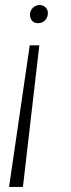

<svg xmlns="http://www.w3.org/2000/svg" viewBox="-20 -551 282 762"><path d="M170 -499Q170 -482 159 -470.5Q148 -459 131 -459Q116 -459 107.5 -468.5Q99 -478 99 -493Q99 -509 110.5 -520Q122 -531 137 -531Q151 -531 160.5 -522Q170 -513 170 -499ZM98 -371H136L71 191H16Z"/></svg>

Font: Bellota Light
Style: Italic
Weight: 300
Italic angle: -7.5°
Designer: Kemie Guaida
Foundry: Kemie Guaida
Version: Version 4.001